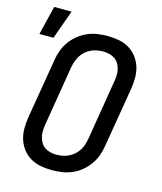

<svg xmlns="http://www.w3.org/2000/svg" viewBox="-121 -905 842 1001"><g transform="rotate(15 300.0 -404.5)"><path d="M255 8Q223 8 193.5 2.5Q164 -3 139 -17.5Q114 -32 96 -55Q78 -78 69 -106Q60 -134 60 -165Q60 -196 65 -227L119 -550Q123 -576 132.5 -602.5Q142 -629 159 -652.5Q176 -676 198.5 -694Q221 -712 247 -723.5Q273 -735 300.5 -739Q328 -743 354 -743Q386 -743 415.5 -737.5Q445 -732 470 -717.5Q495 -703 513 -680Q531 -657 540 -629Q549 -601 549 -570Q549 -539 544 -508L490 -185Q486 -159 476.5 -132.5Q467 -106 450 -82.5Q433 -59 411 -41Q389 -23 362.5 -11.5Q336 0 308.5 4Q281 8 255 8ZM255 -76Q271 -76 288 -79Q305 -82 321 -89.5Q337 -97 350.5 -109Q364 -121 373.5 -135.5Q383 -150 388 -166.5Q393 -183 396 -199L449 -521Q452 -539 453 -556Q454 -573 450 -589Q446 -605 438 -619Q430 -633 416.5 -642Q403 -651 387 -655Q371 -659 354 -659Q338 -659 321 -656Q304 -653 288 -645.5Q272 -638 258.5 -626Q245 -614 236 -599.5Q227 -585 221.5 -568.5Q216 -552 213 -536L160 -214Q157 -196 156.5 -179Q156 -162 159.5 -146Q163 -130 171.5 -116Q180 -102 193 -93Q206 -84 222 -80Q238 -76 255 -76ZM8 -661 46 -817H140L84 -661Z"/></g></svg>

Font: Iosevka HT Medium Extended
Style: Italic
Weight: 500
Width: 7
Italic angle: -9°
Monospace: yes
Designer: Belleve Invis
Foundry: Belleve Invis
Version: Version 32.3.0; ttfautohint (v1.8.4)